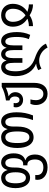

<svg xmlns="http://www.w3.org/2000/svg" viewBox="1210 -1796 837 3296"><g transform="rotate(-90 1628.0 -148.5)"><path d="M403 250C541 250 623 165 623 37C623 -54 589 -109 527 -129V-133C610 -158 643 -235 643 -334C643 -449 587 -547 486 -547C425 -547 377 -510 359 -439H355C334 -513 280 -547 221 -547C107 -547 46 -449 46 -299C46 -155 109 -50 222 -50C339 -50 400 -156 400 -299V-326C400 -436 429 -475 480 -475C534 -475 560 -413 560 -331C560 -240 529 -169 464 -169H437V-96H453C511 -96 538 -41 538 36C538 122 495 178 402 178C322 178 270 140 270 67C270 58 271 49 272 39H192C189 51 188 63 188 76C188 177 270 250 403 250ZM224 -122C158 -122 129 -192 129 -299C129 -407 157 -475 224 -475C289 -475 318 -407 318 -299C318 -191 289 -122 224 -122Z M918 10C1042 10 1103 -99 1103 -269V-326C1103 -436 1132 -475 1182 -475C1238 -475 1264 -410 1264 -277C1264 -179 1248 -89 1214 0H1294C1331 -92 1348 -178 1348 -280C1348 -446 1292 -547 1190 -547C1127 -547 1079 -513 1061 -439H1057C1037 -513 981 -547 920 -547C796 -547 735 -446 735 -269C735 -98 801 10 918 10ZM920 -62C849 -62 820 -135 820 -269C820 -404 848 -475 920 -475C990 -475 1019 -404 1019 -269C1019 -134 990 -62 920 -62Z M1664 250C1784 250 1853 165 1853 19V-537H1786C1722 -501 1640 -477 1551 -464V-404C1589 -394 1619 -366 1619 -308C1619 -265 1600 -232 1562 -232C1525 -232 1504 -260 1504 -299C1504 -311 1506 -322 1508 -332H1439C1435 -320 1433 -306 1433 -291C1433 -222 1484 -170 1562 -170C1638 -170 1693 -225 1693 -303C1693 -360 1660 -400 1624 -417V-420C1678 -428 1731 -446 1770 -467V14C1770 116 1738 178 1663 178C1585 178 1556 109 1556 50C1556 12 1562 -21 1569 -44H1492C1481 -16 1473 10 1473 54C1473 146 1535 250 1664 250Z M2459 250 2526 222C2485 125 2384 68 2281 34C2159 -8 2052 -91 2052 -299C2052 -414 2078 -475 2131 -475C2177 -475 2197 -425 2197 -328V-182H2277V-328C2277 -428 2299 -475 2346 -475C2396 -475 2416 -426 2416 -328V-182H2496V-328C2496 -427 2517 -475 2561 -475C2615 -475 2641 -411 2641 -277C2641 -204 2632 -139 2604 -71L2677 -48C2711 -123 2725 -195 2725 -277C2725 -446 2671 -547 2571 -547C2512 -547 2474 -513 2457 -455H2454C2438 -513 2400 -547 2346 -547C2294 -547 2255 -513 2238 -455H2236C2219 -513 2182 -547 2122 -547C2022 -547 1968 -449 1968 -299C1968 -112 2061 6 2180 52V55C2144 57 2100 73 2071 91L2098 145C2136 122 2187 106 2238 106C2325 106 2417 161 2459 250Z M2827 0C2894 0 2957 -20 3013 -58C3070 -20 3132 0 3200 0V-71C3161 -71 3124 -78 3075 -95V-98C3162 -153 3210 -241 3210 -348C3210 -461 3137 -547 3013 -547C2890 -547 2817 -461 2817 -348C2817 -241 2864 -153 2952 -98V-95C2903 -77 2866 -71 2827 -71ZM3013 -128C2948 -176 2901 -240 2901 -347C2901 -424 2946 -475 3013 -475C3080 -475 3125 -424 3125 -347C3125 -240 3078 -176 3013 -128Z"/></g></svg>

Font: Noto Sans Georgian Condensed
Style: Regular
Weight: 400
Width: 3
Designer: Monotype Design Team, Akaki Razmadze
Foundry: Google LLC
Version: Version 2.005